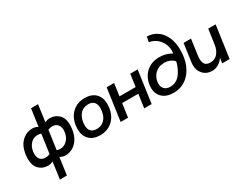

<svg xmlns="http://www.w3.org/2000/svg" viewBox="-74 -1226 2609 2017"><g transform="rotate(-30 1231.0 -217.5)"><path d="M587 -238Q587 -224 583 -190Q573 -120 543 -74Q513 -28 472 -6.5Q431 15 387 15Q350 15 321 -4L292 205H207L235 1Q206 17 173 17Q109 17 66 -26Q23 -69 23 -153Q23 -175 26 -200Q41 -303 96.5 -354Q152 -405 223 -405Q263 -405 289 -385L319 -596H404L376 -392Q403 -407 437 -407Q500 -407 543.5 -364.5Q587 -322 587 -238ZM502 -226Q502 -269 479 -294.5Q456 -320 417 -320Q388 -320 364 -309L332 -79Q347 -72 373 -72Q421 -72 456.5 -108Q492 -144 500 -202Q502 -218 502 -226ZM247 -82 279 -311Q262 -318 236 -318Q187 -318 152.5 -282.5Q118 -247 110 -188Q108 -170 108 -163Q108 -119 130 -94.5Q152 -70 191 -70Q223 -70 247 -82Z M632 -161Q632 -181 635 -202Q648 -297 708.5 -352Q769 -407 859 -407Q943 -407 989.5 -360.5Q1036 -314 1036 -233Q1036 -213 1033 -190Q1020 -96 959.5 -41Q899 14 810 14Q726 14 679 -33Q632 -80 632 -161ZM949 -202Q951 -224 951 -233Q951 -281 927.5 -306.5Q904 -332 858 -332Q801 -332 764.5 -294.5Q728 -257 719 -190Q717 -178 717 -158Q717 -61 811 -61Q867 -61 903.5 -98Q940 -135 949 -202Z M1403 -389H1493L1438 0H1348L1371 -164H1175L1152 0H1062L1117 -389H1207L1186 -239H1382Z M1517 -152Q1517 -179 1523 -207Q1544 -293 1605 -340Q1666 -387 1750 -387Q1793 -387 1826 -378Q1859 -369 1879.5 -358Q1900 -347 1900 -346Q1903 -364 1903 -380Q1903 -428 1881.5 -471Q1860 -514 1822 -542.5Q1784 -571 1737 -578L1749 -640Q1820 -638 1873 -600.5Q1926 -563 1955 -496.5Q1984 -430 1984 -343Q1984 -316 1981 -286Q1972 -196 1934 -128Q1896 -60 1836 -23Q1776 14 1702 14Q1615 14 1566 -30.5Q1517 -75 1517 -152ZM1851 -166Q1878 -218 1886 -259Q1886 -263 1870.5 -276Q1855 -289 1829 -299.5Q1803 -310 1772 -310Q1760 -310 1754 -309Q1699 -306 1660 -271.5Q1621 -237 1609 -181Q1606 -166 1606 -152Q1606 -108 1631 -83.5Q1656 -59 1700 -59Q1749 -59 1787 -86Q1825 -113 1851 -166Z M2439 -389 2384 0H2294L2303 -61Q2276 -23 2240 -3Q2204 17 2166 17Q2100 17 2058.5 -26.5Q2017 -70 2017 -137Q2017 -147 2019 -167L2050 -389H2140L2115 -208Q2111 -184 2111 -161Q2111 -113 2131 -91Q2151 -69 2193 -69Q2246 -69 2280.5 -107.5Q2315 -146 2324 -214L2325 -221L2349 -389Z"/></g></svg>

Font: Neutral Grotesk
Style: Italic
Weight: 400
Italic angle: -8°
Designer: Nawras Khrais
Foundry: Nawras Khrais
Version: Version 1.000